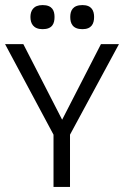

<svg xmlns="http://www.w3.org/2000/svg" viewBox="-33 -737 489 757"><path d="M243 0V-206L436 -563H365L212 -265L59 -563H-13L178 -206V0ZM135 -622C174 -622 182 -645 182 -670C182 -694 174 -717 135 -717C98 -717 87 -694 87 -670C87 -645 98 -622 135 -622ZM292 -622C329 -622 338 -645 338 -670C338 -694 329 -717 292 -717C253 -717 244 -694 244 -670C244 -645 253 -622 292 -622Z"/></svg>

Font: OSH Darker Grotesque Medium
Style: Regular
Weight: 500
Designer: Gabriel Lam
Foundry: TypeRant
Version: Version 1.000;Glyphs 3.1.1 (3148)